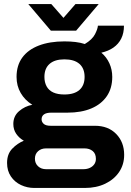

<svg xmlns="http://www.w3.org/2000/svg" viewBox="-20 -743 647 951"><path d="M150 188Q115 188 84 173.5Q53 159 34 131Q15 103 15 64Q15 20 40.5 -6.5Q66 -33 98 -46Q75 -59 60.5 -80Q46 -101 46 -129Q46 -168 74.5 -192.5Q103 -217 140 -224Q103 -247 82.5 -282.5Q62 -318 62 -362Q62 -419 90.5 -458Q119 -497 172.5 -517.5Q226 -538 299 -538Q328 -538 353.5 -535Q379 -532 400 -525Q437 -547 450.5 -573.5Q464 -600 465 -616H594Q594 -579 580.5 -552Q567 -525 542 -507.5Q517 -490 482 -482Q508 -460 522 -429Q536 -398 536 -362Q536 -306 509 -266.5Q482 -227 432.5 -206Q383 -185 314 -185H234Q210 -185 198 -176.5Q186 -168 186 -152Q186 -139 196.5 -129.5Q207 -120 231 -120H450Q516 -120 555.5 -79.5Q595 -39 595 24Q595 72 570 109Q545 146 501 167Q457 188 400 188ZM208 95H393Q411 95 425 88.5Q439 82 447 70.5Q455 59 455 44Q455 18 439 5Q423 -8 399 -8H208Q184 -8 168.5 6Q153 20 153 43Q153 66 168.5 80.5Q184 95 208 95ZM299 -275Q348 -275 373.5 -297.5Q399 -320 399 -362Q399 -404 373.5 -426.5Q348 -449 299 -449Q251 -449 225.5 -426.5Q200 -404 200 -362Q200 -335 211 -315Q222 -295 244 -285Q266 -275 299 -275ZM120 -723H234L322 -623L266 -622L354 -723H469L357 -591H232Z"/></svg>

Font: Archivo SemiBold
Style: Bold
Weight: 700
Version: Version 2.001